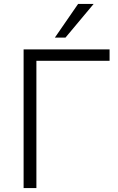

<svg xmlns="http://www.w3.org/2000/svg" viewBox="-20 -956 598 976"><path d="M100 0V-705H537V-647H165V0ZM259 -765 377 -936H456L313 -765Z"/></svg>

Font: Nunito Sans 10pt Light
Style: Regular
Weight: 300
Designer: Vernon Adams
Foundry: Vernon Adams
Version: Version 3.101;gftools[0.9.27]